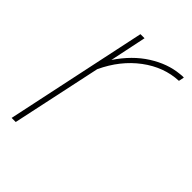

<svg xmlns="http://www.w3.org/2000/svg" viewBox="-162 -591 663 663"><g transform="rotate(45 169.5 -259.5)"><path d="M127 -519H147L119 -385Q160 -446 213 -479.5Q266 -513 320 -518Q325 -519 330 -519Q335 -519 339 -519L335 -499Q265 -496 204 -450.5Q143 -405 107 -328L37 0H17Z"/></g></svg>

Font: Raleway Thin
Style: Italic
Weight: 100
Italic angle: -12°
Designer: Matt McInerney, Pablo Impallari, Rodrigo Fuenzalida
Foundry: Matt McInerney, Pablo Impallari, Rodrigo Fuenzalida
Version: Version 4.026